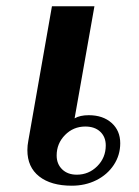

<svg xmlns="http://www.w3.org/2000/svg" viewBox="-20 -580 442 610"><path d="M67 -103Q67 -118 70 -133L145 -560H280L217 -204Q234 -214 262 -214Q307 -214 334.5 -189.5Q362 -165 362 -125Q362 -87 341.5 -56Q321 -25 286 -7.5Q251 10 208 10Q142 10 104.5 -19.5Q67 -49 67 -103ZM316 -118Q316 -145 298.5 -161.5Q281 -178 251 -178Q213 -178 186.5 -151Q160 -124 160 -86Q160 -59 177.5 -42Q195 -25 224 -25Q262 -25 289 -52Q316 -79 316 -118Z"/></svg>

Font: Fahkwang SemiBold
Style: Italic
Weight: 600
Italic angle: -10°
Version: Version 1.000; ttfautohint (v1.6)